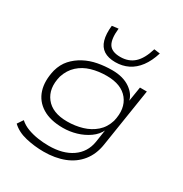

<svg xmlns="http://www.w3.org/2000/svg" viewBox="-211 -913 1195 1257"><g transform="rotate(30 386.0 -284.5)"><path d="M298 187Q229 187 162.5 171.5Q96 156 54 116L83 73Q111 98 148 111.5Q185 125 225.5 131Q266 137 307 137Q414 137 481.5 90.5Q549 44 563 -40L578 -139H580Q560 -97 519.5 -68.5Q479 -40 429.5 -25.5Q380 -11 329 -11Q233 -11 172.5 -48.5Q112 -86 91 -152Q70 -218 91 -306Q106 -360 138.5 -396Q171 -432 216 -456Q261 -480 313.5 -490Q366 -500 422 -500Q505 -500 558 -463Q611 -426 619 -374H616L635 -492H687L618 -50Q606 27 563 80.5Q520 134 452 160.5Q384 187 298 187ZM332 -61Q392 -61 446 -77Q500 -93 540 -128Q580 -163 597 -219Q622 -322 571.5 -386Q521 -450 409 -450Q348 -450 294.5 -434.5Q241 -419 202 -383.5Q163 -348 145 -292Q119 -191 169.5 -126Q220 -61 332 -61ZM411 -555Q357 -555 324 -576.5Q291 -598 278.5 -641.5Q266 -685 273 -750L321 -756Q312 -675 334.5 -638Q357 -601 422 -601Q485 -601 526 -638Q567 -675 591 -756L636 -750Q616 -685 583.5 -641.5Q551 -598 507.5 -576.5Q464 -555 411 -555Z"/></g></svg>

Font: Nunito Sans 7pt Expanded ExtraLight
Style: Italic
Weight: 250
Width: 7
Italic angle: -9°
Designer: Vernon Adams
Foundry: Vernon Adams
Version: Version 3.101;gftools[0.9.27]